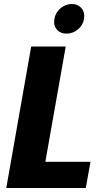

<svg xmlns="http://www.w3.org/2000/svg" viewBox="-20 -933 517 953"><path d="M134.8 -702.1H306.2L205.1 -129.9H429.2L405.8 0H11.2ZM310.1 -766.1Q279.3 -766.1 261.7 -787.1Q244.1 -808.1 250 -838.9Q254.9 -870.1 280 -891.6Q305.2 -913.1 335.9 -913.1Q367.2 -913.1 384.8 -891.8Q402.3 -870.6 397 -838.9Q392.1 -808.1 366.9 -787.1Q341.8 -766.1 310.1 -766.1Z"/></svg>

Font: Poppins
Style: Bold Italic
Weight: 700
Italic angle: -10°
Designer: Ninad Kale (Devanagari), Jonny Pinhorn (Latin)
Foundry: Indian Type Foundry
Version: Version 3.200;PS 1.000;hotconv 16.6.54;makeotf.lib2.5.65590